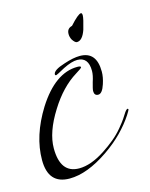

<svg xmlns="http://www.w3.org/2000/svg" viewBox="-86 -517 468 600"><g transform="rotate(-15 148.0 -217.0)"><path d="M220 -202Q207 -202 207 -217Q207 -223 213 -244Q220 -265 220 -279Q220 -324 184 -324Q166 -324 138 -310Q111 -295 109 -295Q105 -295 105 -298Q105 -312 144 -324Q174 -334 195 -334Q249 -334 249 -269Q249 -251 242 -230Q233 -202 220 -202ZM66 28Q-3 28 -3 -50Q-3 -128 48 -210Q107 -303 179 -303Q190 -303 190 -299Q190 -296 170 -284Q121 -254 83 -193Q42 -128 42 -76Q42 5 103 5Q141 5 187 -25Q207 -38 224.5 -52.5Q242 -67 256 -84Q261 -90 268 -99Q275 -108 283 -121Q292 -136 297 -136Q297 -136 299 -134Q299 -131 290 -117Q273 -91 249 -66.5Q225 -42 193 -20Q123 28 66 28ZM198 -378Q192 -378 184 -390Q179 -399 179 -409Q179 -427 196 -431Q224 -462 233 -462Q237 -462 237 -454Q237 -444 227 -410Q216 -378 198 -378Z"/></g></svg>

Font: Ruthie
Style: Regular
Weight: 400
Designer: Robert E. Leuschke
Foundry: Robert E. Leuschke
Version: Version 1.012